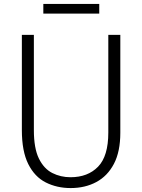

<svg xmlns="http://www.w3.org/2000/svg" viewBox="-20 -945 723 975"><path d="M339 10Q269 10 212.5 -18.5Q156 -47 123.5 -112Q91 -177 91 -284V-768H152V-284Q152 -192 177.5 -140Q203 -88 245.5 -66.5Q288 -45 338 -45Q426 -45 478 -98.5Q530 -152 530 -272V-768H591V-271Q591 -175 558.5 -113Q526 -51 469 -20.5Q412 10 339 10ZM484 -925V-876H200V-925Z"/></svg>

Font: Yaldevi Light
Style: Regular
Weight: 300
Designer: Sol Matas, Rajitha Manaperi, Kosala Senevirathne
Foundry: Mooniak
Version: Version 1.100